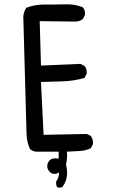

<svg xmlns="http://www.w3.org/2000/svg" viewBox="-20 -733 540 890"><path d="M250 137 244 133Q240 125 240 116V109Q254 90 254 66Q244 73 231 73Q218 73 208.5 61.5Q199 50 199 38Q199 18 215 6Q223 1 237 1L252 2V-30H146Q131 -32 119 -42Q104 -75 103 -114Q102 -153 88 -656Q90 -680 102 -697Q141 -712 184 -712H221L292 -713Q331 -713 364 -699Q374 -688 374 -670V-664L364 -645Q349 -633 329 -633L164 -635L170 -429L353 -437L372 -427Q382 -415 382 -398V-392L372 -372Q325 -358 273 -356Q221 -354 170 -353L182 -108L382 -112L401 -103Q411 -89 411 -71V-65L401 -46Q376 -34 347.5 -33Q319 -32 290 -30L291 -14Q291 9 286 31Q291 48 291 67Q291 106 268 135Z"/></svg>

Font: Xiaolai SC
Style: Regular
Weight: 400
Designer: Nozomi Seto 瀬戸のぞみ
Version: Version 3.11;December 4, 2020;FontCreator 13.0.0.2613 64-bit